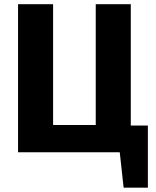

<svg xmlns="http://www.w3.org/2000/svg" viewBox="-20 -713 730 899"><path d="M592.4 -693.4V0H64.5V-693.4H228.6V-127.8H428.3V-693.4ZM491.7 -125.3H672.4V165.6H558.8L540.7 0H493Z"/></svg>

Font: Fira Sans Variable
Style: Regular
Weight: 400
Designer: Carrois Corporate & Edenspiekermann AG
Foundry: Carrois Corporate GbR & Edenspiekermann AG
Version: Version 4.202